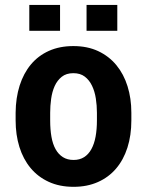

<svg xmlns="http://www.w3.org/2000/svg" viewBox="-20 -737 588 768"><path d="M42.5 -286.1Q43 -345.7 58.6 -394.8Q74.2 -443.8 103.5 -479Q132.8 -514.2 175.5 -533.4Q218.3 -552.7 273.4 -552.7Q329.6 -552.7 372.8 -532.5Q416 -512.2 445.6 -476.3Q475.1 -440.4 490.2 -391.8Q505.4 -343.3 505.4 -286.1V-255.4Q505.4 -195.3 489.7 -146.5Q474.1 -97.7 444.3 -62.7Q414.6 -27.8 371.6 -8.8Q328.6 10.3 274.4 10.3Q217.8 10.3 174.6 -9.8Q131.3 -29.8 102.1 -65.2Q72.8 -100.6 57.6 -149.2Q42.5 -197.8 42.5 -255.4ZM180.7 -255.4Q180.7 -219.2 185.8 -189.9Q190.9 -160.6 202.4 -140.1Q213.9 -119.6 231.7 -108.4Q249.5 -97.2 274.4 -97.2Q298.8 -97.2 316.4 -108.4Q334 -119.6 345.5 -140.4Q356.9 -161.1 362.3 -190.2Q367.7 -219.2 367.7 -255.4V-286.1Q367.7 -314.9 363.3 -343.3Q358.9 -371.6 348.1 -394Q337.4 -416.5 319.3 -430.4Q301.3 -444.3 273.4 -444.3Q245.1 -444.3 227.1 -429.9Q209 -415.5 198.7 -392.8Q188.5 -370.1 184.6 -341.8Q180.7 -313.5 180.7 -286.1ZM449.2 -613.8H326.2V-717.3H449.2ZM220.2 -613.8H97.2V-717.3H220.2Z"/></svg>

Font: Ufes Sans
Style: Bold
Weight: 700
Designer: Ricardo Esteves & Filipe Motta
Foundry: ProDesignUfes - Ricardo Esteves, Filipe Motta (This is a derivative work, based on Roboto family, by Christian Robertson
Version: Version 2.0